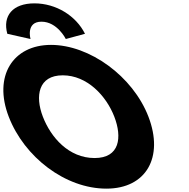

<svg xmlns="http://www.w3.org/2000/svg" viewBox="-146 -1107 1127 1142"><path d="M-94.1 -413C-1.3 -172 242.8 15 486.8 15C723.8 15 829.7 -172 736.9 -413C644 -654 386.4 -840 157.4 -840C-69.6 -840 -187 -654 -94.1 -413ZM108.9 -413C61.5 -536 82.1 -659 227.1 -659C373.1 -659 486.5 -536 533.9 -413C581.3 -290 566.7 -167 416.7 -167C262.7 -167 156.3 -290 108.9 -413ZM35.4 -875C35.4 -875 6.7 -978 100.7 -978C194.7 -978 245.4 -875 245.4 -875L359.5 -906C306.2 -1013 187.7 -1087 58.7 -1087C-70.3 -1087 -131.8 -1013 -102.5 -906Z"/></svg>

Font: Hussar
Style: BdOpOblFour
Weight: 700
Foundry: Cannot Into Space Fonts
Version: Version 2.00